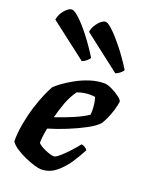

<svg xmlns="http://www.w3.org/2000/svg" viewBox="-147 -860 726 936"><g transform="rotate(20 216.5 -392.0)"><path d="M183 0Q172 0 148.5 -7Q125 -14 98 -26Q71 -38 48.5 -53Q26 -68 16 -84Q16 -128 24.5 -175.5Q33 -223 46.5 -266.5Q60 -310 74.5 -343.5Q89 -377 99 -394Q109 -405 133 -422.5Q157 -440 189.5 -458Q222 -476 259 -488Q296 -500 333 -500Q348 -500 371.5 -489Q395 -478 413.5 -464Q432 -450 433 -441Q430 -420 422.5 -395Q415 -370 405 -348Q395 -326 386 -313Q368 -293 328 -271.5Q288 -250 239 -230Q190 -210 145 -197Q139 -164 137.5 -150Q136 -136 136 -120Q141 -112 157.5 -103Q174 -94 192 -87.5Q210 -81 221 -81Q231 -81 250 -97.5Q269 -114 290.5 -137Q312 -160 329 -182Q338 -182 348.5 -175Q359 -168 361 -163Q344 -130 319 -92Q294 -54 260.5 -27Q227 0 183 0ZM157 -260Q207 -277 250 -295.5Q293 -314 321 -333Q322 -344 322 -354Q322 -371 319.5 -389.5Q317 -408 312 -422Q305 -423 299 -423.5Q293 -424 286 -424Q251 -424 220 -412Q197 -381 182 -340.5Q167 -300 157 -260ZM365 -564 176 -710Q178 -728 188.5 -745Q199 -762 212 -773Q225 -784 236 -784Q248 -784 274 -759.5Q300 -735 334 -692.5Q368 -650 403 -594Q400 -587 388.5 -577.5Q377 -568 365 -564ZM191 -564 1 -710Q5 -738 25 -761Q45 -784 61 -784Q74 -784 100.5 -759.5Q127 -735 160.5 -692.5Q194 -650 229 -594Q225 -587 214.5 -577.5Q204 -568 191 -564Z"/></g></svg>

Font: Texturina ExtraBold
Style: Italic
Weight: 800
Italic angle: -11°
Designer: Guillermo Torres Carreño
Foundry: Omnibus-Type
Version: Version 1.002; ttfautohint (v1.8.3)